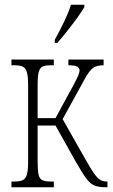

<svg xmlns="http://www.w3.org/2000/svg" viewBox="-20 -786 475 806"><path d="M210 -606V-619Q233 -661 250 -696.5Q267 -732 278 -766H334V-756Q324 -739 305 -712.5Q286 -686 263.5 -657.5Q241 -629 221 -606ZM28 0V-24H41Q64 -24 76 -30Q88 -36 93 -53.5Q98 -71 98 -107V-429Q98 -465 93 -482.5Q88 -500 76 -506Q64 -512 41 -512H28V-536H206V-512H193Q170 -512 158.5 -506.5Q147 -501 142.5 -483.5Q138 -466 138 -430V-290H213L288 -428Q304 -458 309 -470.5Q314 -483 314 -491Q314 -501 304 -506.5Q294 -512 267 -512V-536H415V-512Q387 -512 371 -501Q355 -490 336 -455L243 -286L337 -120Q359 -81 373 -60.5Q387 -40 399 -32Q411 -24 428 -24H431V0H425Q395 0 377 -7Q359 -14 342 -37Q325 -60 297 -109L213 -259H138V-106Q138 -70 142 -52.5Q146 -35 158 -29.5Q170 -24 193 -24H206V0Z"/></svg>

Font: Noto Serif ExtraCondensed ExtraLight
Style: Regular
Weight: 200
Width: 2
Designer: Monotype Design Team
Foundry: Monotype Imaging Inc.
Version: Version 2.015